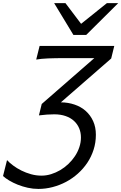

<svg xmlns="http://www.w3.org/2000/svg" viewBox="-44 -996 786 1243"><path d="M675.8 -617.2 350.1 -333.5Q397.9 -333 439.2 -318.8Q480.5 -304.7 511 -277.6Q541.5 -250.5 559.1 -211.7Q576.7 -172.9 576.7 -123.5Q576.7 -72.8 562 -27.1Q547.4 18.6 521.5 57.4Q495.6 96.2 460.4 127.7Q425.3 159.2 384 181.2Q342.8 203.1 296.9 215.1Q251 227.1 204.6 227.1Q169.9 227.1 135.7 219.5Q101.6 211.9 71 199.7Q40.5 187.5 15.6 172.6Q-9.3 157.7 -24.4 143.6L1.5 40.5Q17.1 57.6 41 75.4Q64.9 93.3 94.2 107.9Q123.5 122.6 156.7 131.8Q189.9 141.1 225.1 141.1Q255.9 141.1 286.6 131.6Q317.4 122.1 345.7 105.5Q374 88.9 398.4 65.7Q422.9 42.5 441.2 14.9Q459.5 -12.7 469.7 -43.5Q480 -74.2 480 -106Q480 -138.2 468.5 -165.5Q457 -192.9 435.1 -213.1Q413.1 -233.4 380.9 -244.6Q348.6 -255.9 307.1 -255.9Q286.1 -255.9 260.3 -254.2Q234.4 -252.4 208 -249L226.1 -322.8L566.4 -619.6H385.7Q349.6 -619.6 320.3 -619.4Q291 -619.1 267.3 -617.9Q243.7 -616.7 224.6 -615Q205.6 -613.3 190.4 -610.4L212.4 -698.7H695.8ZM379.9 -975.6 481 -841.8 647.9 -975.6H721.2L514.2 -770H431.2L306.6 -975.6Z"/></svg>

Font: Andika New Basic
Style: Italic
Weight: 400
Italic angle: -14°
Designer: Victor Gaultney, Annie Olsen, Julie Remington, Don Collingsworth, Eric Hays
Foundry: SIL International
Version: Version 5.500